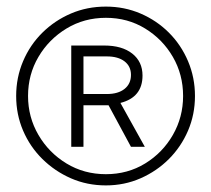

<svg xmlns="http://www.w3.org/2000/svg" viewBox="-20 -746 640 582"><path d="M301 -184Q244 -184 195 -205.5Q146 -227 108.5 -264Q71 -301 50 -350Q29 -399 29 -455Q29 -511 50 -560.5Q71 -610 108.5 -647Q146 -684 195 -705Q244 -726 301 -726Q357 -726 406 -705Q455 -684 492 -647Q529 -610 550 -560.5Q571 -511 571 -455Q571 -399 550 -350Q529 -301 492 -264Q455 -227 406 -205.5Q357 -184 301 -184ZM301 -218Q367 -218 420 -250.5Q473 -283 504 -337Q535 -391 535 -455Q535 -520 504 -573.5Q473 -627 420 -659.5Q367 -692 301 -692Q235 -692 181.5 -659.5Q128 -627 96.5 -573.5Q65 -520 65 -455Q65 -391 96.5 -337Q128 -283 181.5 -250.5Q235 -218 301 -218ZM196 -301V-608H296Q350 -608 381 -583.5Q412 -559 412 -517Q412 -451 345 -434L419 -301H377L309 -427H233V-301ZM233 -461H304Q338 -461 357.5 -476.5Q377 -492 377 -519Q377 -545 357.5 -560Q338 -575 304 -575H233Z"/></svg>

Font: Geist Mono UltraLight
Style: Regular
Weight: 200
Monospace: yes
Designer: Basement.studio, Andrés Briganti, Mateo Zaragoza
Foundry: Basement.studio, Vercel, Andrés Briganti, Guido Ferreyra, Mateo Zaragoza
Version: Version 1.400; ttfautohint (v1.8.4.7-5d5b)